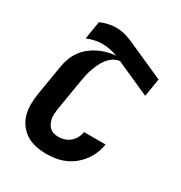

<svg xmlns="http://www.w3.org/2000/svg" viewBox="-178 -882 956 1016"><g transform="rotate(30 300.0 -374.0)"><path d="M251 8Q218 8 186.5 1.5Q155 -5 129 -21Q103 -37 84.5 -62Q66 -87 57.5 -117Q49 -147 49.5 -179.5Q50 -212 55 -245L86 -431Q90 -456 99.5 -481.5Q109 -507 125 -529.5Q141 -552 162.5 -569.5Q184 -587 208.5 -599Q233 -611 259 -618Q285 -625 312 -627Q290 -635 267 -640Q244 -645 219 -645Q196 -645 172.5 -640Q149 -635 126 -625L144 -735Q167 -745 191 -750.5Q215 -756 238 -756Q272 -756 303.5 -746Q335 -736 363 -722L569 -630L551 -520L345 -612Q325 -612 306 -599.5Q287 -587 273.5 -570Q260 -553 251 -533Q242 -513 235 -493.5Q228 -474 223.5 -453.5Q219 -433 216 -413L185 -227Q183 -212 182 -197.5Q181 -183 183.5 -168.5Q186 -154 192 -141.5Q198 -129 208 -119.5Q218 -110 232 -106Q246 -102 261 -102Q279 -102 297 -107.5Q315 -113 330.5 -126Q346 -139 355 -156.5Q364 -174 366 -192H498Q494 -165 483 -137.5Q472 -110 454 -86Q436 -62 412.5 -43Q389 -24 362 -12.5Q335 -1 306.5 3.5Q278 8 251 8Z"/></g></svg>

Font: Iosevka Extrabold Extended
Style: Italic
Weight: 800
Width: 7
Italic angle: -9°
Monospace: yes
Designer: Belleve Invis
Foundry: Belleve Invis
Version: Version 32.5.0; ttfautohint (v1.8.4)